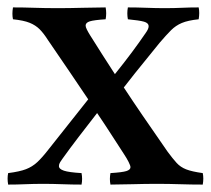

<svg xmlns="http://www.w3.org/2000/svg" viewBox="-26 -497 568 518"><path d="M272 1Q269 -14 272 -30Q304 -32 315 -35.5Q326 -39 326 -46Q326 -50 321 -60Q316 -70 308 -82Q291 -108 274 -134.5Q257 -161 236 -192Q211 -160 186.5 -128Q162 -96 142 -68Q139 -64 136 -59Q133 -54 133 -49Q133 -41 146.5 -36.5Q160 -32 194 -30Q197 -14 194 1Q169 1 142 0Q115 -1 91 -1Q65 -1 42 0Q19 1 -4 1Q-7 -16 -4 -30Q27 -34 44 -40.5Q61 -47 74.5 -59.5Q88 -72 105 -94L212 -229Q189 -263 161 -304.5Q133 -346 104 -388Q92 -407 81 -418Q70 -429 54 -435.5Q38 -442 9 -445Q6 -459 9 -477Q38 -477 66.5 -476Q95 -475 131 -475Q160 -475 198 -476Q236 -477 259 -477Q262 -461 259 -445Q228 -443 216.5 -439.5Q205 -436 205 -428Q205 -424 208.5 -417Q212 -410 217 -402Q234 -375 250.5 -349Q267 -323 284 -297Q309 -328 329.5 -355.5Q350 -383 367 -408Q375 -419 375 -426Q375 -435 362.5 -438.5Q350 -442 319 -445Q316 -461 319 -477Q343 -477 369 -476Q395 -475 418 -475Q444 -475 465 -476Q486 -477 510 -477Q513 -463 510 -445Q481 -442 464.5 -435Q448 -428 435.5 -415.5Q423 -403 405 -382Q390 -363 364.5 -332Q339 -301 308 -261Q333 -223 359 -185Q385 -147 426 -88Q440 -69 450.5 -57.5Q461 -46 476.5 -40Q492 -34 521 -30Q524 -16 521 1Q490 1 459.5 0Q429 -1 397 -1Q366 -1 330.5 0Q295 1 272 1Z"/></svg>

Font: Tiro Telugu
Style: Regular
Weight: 400
Designer: Telugu: John Hudson & Fiona Ross. Latin: John Hudson.
Foundry: Tiro Typeworks Ltd.
Version: Version 1.52